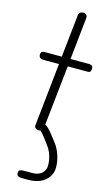

<svg xmlns="http://www.w3.org/2000/svg" viewBox="-177 -935 769 1346"><g transform="rotate(15 207.5 -262.0)"><path d="M160.5 0Q147.5 0 137.5 -7.2Q127.5 -14.5 129 -29L177.5 -486H68Q47 -486 39 -494Q31 -502 31 -514.5Q31 -527 36.8 -534Q42.5 -541 62.5 -541H183L216.5 -852Q218 -865 227.5 -871.5Q237 -878 248 -878Q262 -878 271.2 -870Q280.5 -862 278.5 -844.5L246.5 -541H376Q396.5 -541 403.2 -534Q410 -527 410 -514.5Q410 -500.5 405.2 -493.2Q400.5 -486 381.5 -486H241L192 -28.5Q190 -13 181.8 -6.5Q173.5 0 160.5 0ZM134.5 354Q118.5 354 107 349.2Q95.5 344.5 95.5 326Q95.5 308.5 106.2 304.5Q117 300.5 134.5 300.5H192.5Q238 300.5 263 278.5Q288 256.5 288 219Q288 200.5 283.8 177.2Q279.5 154 269.2 129Q259 104 241 81.5Q226.5 62.5 208.8 38.2Q191 14 166 -9Q158.5 -16 160 -25.8Q161.5 -35.5 169 -42.8Q176.5 -50 186 -50Q193 -50 197.2 -49Q201.5 -48 212 -39.5Q231 -23.5 250 2Q269 27.5 284.5 46.5Q313.5 82 329.5 128.8Q345.5 175.5 345.5 220Q345.5 256 326.5 286.5Q307.5 317 270.2 335.5Q233 354 178 354Z"/></g></svg>

Font: Edu SA Hand Cursive
Style: Regular
Weight: 400
Designer: Tina and Corey Anderson, Eben Sorkin, Mirko Velimirovic
Foundry: Google for Education
Version: Version 2.000